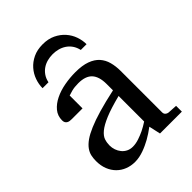

<svg xmlns="http://www.w3.org/2000/svg" viewBox="-205 -803 919 919"><g transform="rotate(-45 254.5 -343.5)"><path d="M331.1 -267.1Q263.7 -250 224.1 -233.4Q184.6 -216.8 164.3 -200Q144 -183.1 138.4 -165.8Q132.8 -148.4 132.8 -129.9Q132.8 -114.3 137.9 -99.4Q143.1 -84.5 152.6 -72.8Q162.1 -61 176 -54Q189.9 -46.9 208 -46.9Q228 -46.9 249.8 -54.2Q271.5 -61.5 289.6 -70.3Q310.5 -80.6 331.1 -94.2ZM344.2 0 331.1 -59.1Q304.7 -39.1 276.9 -23.4Q264.6 -16.6 251 -10.3Q237.3 -3.9 222.9 1.2Q208.5 6.3 193.6 9.3Q178.7 12.2 164.1 12.2Q136.7 12.2 113 2.9Q89.4 -6.3 71.8 -23.9Q54.2 -41.5 44.2 -66.4Q34.2 -91.3 34.2 -123Q34.2 -141.6 37.8 -158.2Q41.5 -174.8 52.7 -190.4Q64 -206.1 84.2 -220.5Q104.5 -234.9 137.5 -249Q170.4 -263.2 218 -277.1Q265.6 -291 331.1 -305.2V-348.1Q331.1 -398.4 308.6 -422.6Q286.1 -446.8 237.8 -446.8Q211.4 -446.8 192.9 -441.9Q174.3 -437 167 -434.1V-347.2H94.2Q87.4 -347.2 80.8 -348.1Q74.2 -349.1 68.8 -352.3Q63.5 -355.5 60.3 -361.1Q57.1 -366.7 57.1 -376Q57.1 -406.7 75.7 -429Q94.2 -451.2 124 -465.8Q153.8 -480.5 190.9 -487.3Q228 -494.1 265.1 -494.1Q311.5 -494.1 342 -482.9Q372.6 -471.7 390.4 -451.7Q408.2 -431.6 415.5 -404.3Q422.9 -377 422.9 -344.2V-64Q422.9 -54.7 429 -48.8Q435.1 -43 443.8 -42L492.2 -39.1V0ZM358.9 -550.8Q354 -572.3 343.3 -587.6Q332.5 -603 317.6 -612.8Q302.7 -622.6 285.2 -627.2Q267.6 -631.8 249 -631.8Q230.5 -631.8 212.9 -627.2Q195.3 -622.6 180.7 -612.8Q166 -603 155.3 -587.6Q144.5 -572.3 140.1 -550.8H100.1Q100.1 -577.1 109.4 -603.5Q118.7 -629.9 137.2 -651.1Q155.8 -672.4 183.6 -685.8Q211.4 -699.2 249 -699.2Q286.1 -699.2 314 -685.8Q341.8 -672.4 360.6 -651.1Q379.4 -629.9 388.7 -603.5Q397.9 -577.1 397.9 -550.8Z"/></g></svg>

Font: Charis SIL Afr
Style: Regular
Weight: 400
Foundry: SIL International
Version: Version 5.000